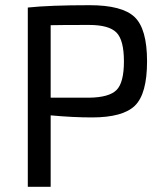

<svg xmlns="http://www.w3.org/2000/svg" viewBox="-20 -719 630 739"><path d="M325 -699Q450 -699 498 -653.5Q546 -608 546 -483Q546 -358 499.5 -312.5Q453 -267 334 -267Q261 -267 175 -275V0H87V-690Q171 -699 325 -699ZM175 -343H323Q400 -344 428.5 -372.5Q457 -401 457 -483Q457 -565 428 -594Q399 -623 323 -623Q214 -623 175 -622Z"/></svg>

Font: Exo 2
Style: Regular
Weight: 400
Designer: Natanael Gama
Version: Version 1.001;PS 001.001;hotconv 1.0.70;makeotf.lib2.5.58329